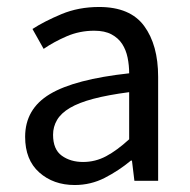

<svg xmlns="http://www.w3.org/2000/svg" viewBox="-20 -518 544 550"><path d="M194 12Q133 12 92.5 -24Q52 -60 52 -126Q52 -206 123 -248.5Q194 -291 350 -308Q350 -331 345.5 -353Q341 -375 330 -392Q319 -409 299.5 -419.5Q280 -430 250 -430Q208 -430 171 -414Q134 -398 105 -378L73 -435Q107 -457 156 -477.5Q205 -498 264 -498Q353 -498 393 -443.5Q433 -389 433 -298V0H365L358 -58H355Q320 -29 280 -8.5Q240 12 194 12ZM218 -54Q253 -54 284 -70.5Q315 -87 350 -119V-254Q289 -246 247.5 -235Q206 -224 180.5 -209Q155 -194 143.5 -174.5Q132 -155 132 -132Q132 -90 157 -72Q182 -54 218 -54Z"/></svg>

Font: Giro Regular
Style: Regular
Weight: 400
Designer: Paul D. Hunt
Foundry: Adobe Systems Incorporated
Version: Version 1.000;PS 1.0;hotconv 1.0.88;makeotf.lib2.5.647800